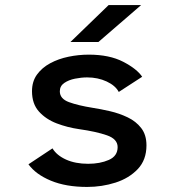

<svg xmlns="http://www.w3.org/2000/svg" viewBox="-20 -728 690 759"><path d="M324.5 11Q240.5 11 181 -13.8Q121.5 -38.5 92.5 -78.5L187.5 -141.5Q204 -114 241 -97.2Q278 -80.5 328.5 -80.5Q375.5 -80.5 410.2 -95.8Q445 -111 445 -146.5Q445 -178.5 402.5 -193.2Q360 -208 292.5 -217.5Q247 -224 204.2 -240.2Q161.5 -256.5 134 -287Q106.5 -317.5 106.5 -367.5Q106.5 -406 126.2 -433.2Q146 -460.5 178.5 -478Q211 -495.5 251 -503.8Q291 -512 331 -512Q412.5 -512 467 -483.8Q521.5 -455.5 542 -424.5L449.5 -364.5Q436.5 -389.5 401.8 -405.8Q367 -422 324.5 -422Q301.5 -422 276.5 -417Q251.5 -412 234 -400Q216.5 -388 216.5 -367Q216.5 -337.5 252.8 -324.2Q289 -311 345 -302Q377.5 -297 414.5 -288.5Q451.5 -280 484.5 -264.2Q517.5 -248.5 538.2 -221.8Q559 -195 559 -153.5Q559 -96 524.8 -59.8Q490.5 -23.5 436.8 -6.2Q383 11 324.5 11ZM369 -562H258.5L409.5 -708H538Z"/></svg>

Font: Trispace Medium
Style: Regular
Weight: 500
Designer: Tyler Finck
Foundry: Etcetera Type Company
Version: Version 1.210; ttfautohint (v1.8.3)